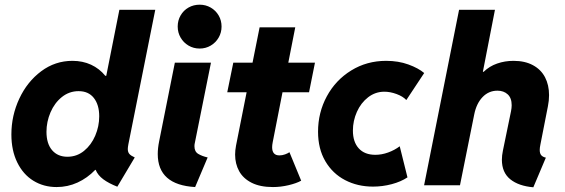

<svg xmlns="http://www.w3.org/2000/svg" viewBox="-20 -794 2420 823"><path d="M390.1 -65.9H388.2Q354.5 -30.8 312.3 -11.5Q270 7.8 222.7 7.8Q167 7.8 123 -19.3Q79.1 -46.4 54 -97.7Q28.8 -148.9 28.8 -217.8Q28.8 -298.3 62.7 -371.1Q96.7 -443.8 156.5 -488.5Q216.3 -533.2 290.5 -533.2Q334.5 -533.2 370.4 -516.6Q406.2 -500 431.2 -469.2H435.5L491.7 -752H645.5L530.3 -175.8Q527.8 -162.6 527.8 -155.3Q527.8 -142.1 534.4 -134.3Q541 -126.5 557.6 -119.1L482.9 6.3Q445.8 -8.3 422.6 -25.6Q399.4 -43 390.1 -65.9ZM405.3 -295.4Q405.3 -344.7 382.3 -374Q359.4 -403.3 316.9 -403.3Q276.9 -403.3 245.4 -378.2Q213.9 -353 196.5 -312.5Q179.2 -272 179.2 -229Q179.2 -178.2 203.4 -150.1Q227.5 -122.1 269 -122.1Q309.1 -122.1 340.1 -147.2Q371.1 -172.4 388.2 -212.4Q405.3 -252.4 405.3 -295.4Z M656.2 -133.8Q656.2 -158.7 662.1 -188L729.5 -525.4H884.3L814.5 -178.2Q813.5 -174.3 813.5 -167Q813.5 -144 829.8 -134.3Q846.2 -124.5 870.1 -119.1L816.4 7.8Q656.2 -1.5 656.2 -133.8ZM741.7 -680.2Q741.7 -706.5 754.2 -728Q766.6 -749.5 788.1 -761.7Q809.6 -773.9 835.9 -773.9Q861.8 -773.9 883.3 -761.5Q904.8 -749 917.2 -727.8Q929.7 -706.5 929.7 -680.2Q929.7 -654.3 917.2 -632.8Q904.8 -611.3 883.3 -598.6Q861.8 -585.9 835.9 -585.9Q809.6 -585.9 788.1 -598.6Q766.6 -611.3 754.2 -632.8Q741.7 -654.3 741.7 -680.2Z M987.8 -131.3Q987.8 -148.9 991.7 -169.9L1037.1 -398.4H954.1L980 -525.4H1062.5L1092.8 -676.8H1245.6L1215.8 -525.4H1330.1L1304.7 -398.4H1190.9L1148.9 -184.1Q1146.5 -171.9 1146.5 -163.1Q1146.5 -127.9 1177.7 -127.9Q1189.9 -127.9 1201.9 -132.3Q1213.9 -136.7 1220.7 -141.6L1271 -19.5Q1251 -8.3 1217 -0.2Q1183.1 7.8 1149.9 7.8Q1095.2 7.8 1058.8 -10.5Q1022.5 -28.8 1005.1 -60.3Q987.8 -91.8 987.8 -131.3Z M1343.3 -229.5Q1343.3 -311.5 1380.9 -381.1Q1418.5 -450.7 1485.4 -491.9Q1552.2 -533.2 1635.3 -533.2Q1687.5 -533.2 1730.5 -517.6Q1773.4 -502 1798.3 -481L1721.7 -365.2Q1707 -380.9 1679.9 -390.9Q1652.8 -400.9 1627.4 -400.9Q1588.9 -400.9 1557.9 -377Q1526.9 -353 1509.8 -314.5Q1492.7 -275.9 1492.7 -234.4Q1492.7 -185.5 1517.8 -158Q1543 -130.4 1588.9 -130.4Q1616.2 -130.4 1643.8 -140.4Q1671.4 -150.4 1693.4 -167L1726.6 -33.7Q1698.7 -15.1 1659.2 -4.6Q1619.6 5.9 1579.1 5.9Q1512.7 5.9 1459.2 -22Q1405.8 -49.8 1374.5 -103Q1343.3 -156.2 1343.3 -229.5Z M2131.3 -109.4Q2131.3 -127.4 2135.7 -148.4L2170.4 -316.9Q2173.3 -331.5 2173.3 -342.8Q2173.3 -374 2156.2 -389.6Q2139.2 -405.3 2112.3 -405.3Q2074.7 -405.3 2048.3 -377.7Q2022 -350.1 2012.7 -303.2L1951.7 0H1797.9L1947.8 -752H2101.6L2049.8 -486.3H2053.2Q2078.1 -510.3 2111.1 -521.7Q2144 -533.2 2181.2 -533.2Q2230 -533.2 2264.4 -514.6Q2298.8 -496.1 2316.2 -462.9Q2333.5 -429.7 2333.5 -386.2Q2333.5 -362.3 2328.6 -338.4L2296.4 -174.3Q2293.5 -160.6 2293.5 -151.4Q2293.5 -136.2 2300 -128.7Q2306.6 -121.1 2319.8 -118.2L2266.1 8.8Q2203.1 3.4 2167.2 -25.6Q2131.3 -54.7 2131.3 -109.4Z"/></svg>

Font: Reddit Sans Vanilla ExtraBold
Style: Italic
Weight: 800
Italic angle: -11.25°
Designer: Stephen Hutchings
Version: Version 1.013